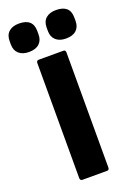

<svg xmlns="http://www.w3.org/2000/svg" viewBox="-202 -924 678 984"><g transform="rotate(-20 137.5 -432.0)"><path d="M69 0Q56 0 56 -14V-641Q56 -655 69 -655H203Q215 -655 215 -641V-14Q215 0 203 0ZM36 -709Q1 -709 -19 -727Q-39 -745 -39 -777V-796Q-39 -829 -19 -846.5Q1 -864 36 -864Q112 -864 112 -796V-777Q112 -745 92.5 -727Q73 -709 36 -709ZM238 -709Q203 -709 183 -727Q163 -745 163 -777V-796Q163 -829 183 -846.5Q203 -864 238 -864Q314 -864 314 -796V-777Q314 -745 294.5 -727Q275 -709 238 -709Z"/></g></svg>

Font: Sofia Sans Semi Condensed Black
Style: Regular
Weight: 900
Designer: Botio Nikoltchev, Ani Petrova
Foundry: lettersoup
Version: Version 4.100; ttfautohint (v1.8.4.7-5d5b)